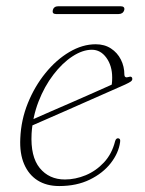

<svg xmlns="http://www.w3.org/2000/svg" viewBox="-20 -602 474 629"><path d="M71 -203.5Q71 -203.5 91 -212.5Q111 -221.5 143.2 -235.5Q175.5 -249.5 213 -265.8Q250.5 -282 286.2 -298Q322 -314 349 -326L343 -314Q345.5 -321 346.5 -328.2Q347.5 -335.5 347.5 -348Q347.5 -386.5 328.5 -412.8Q309.5 -439 281 -439Q250.5 -439 217.2 -417.2Q184 -395.5 154.8 -357.2Q125.5 -319 106.2 -269.2Q87 -219.5 83.5 -164.5Q79.5 -89 110.2 -51.5Q141 -14 192.5 -14Q227 -14 260.8 -28Q294.5 -42 320.5 -69.8Q346.5 -97.5 357 -139Q358.5 -144.5 361 -146.8Q363.5 -149 366.5 -149Q370.5 -149 372.5 -146Q374.5 -143 373.5 -136.5Q368.5 -100.5 342.8 -67.5Q317 -34.5 274 -13.5Q231 7.5 174 7.5Q132.5 7.5 103.2 -11Q74 -29.5 59 -64.5Q44 -99.5 46.5 -149Q49 -209 71.2 -264Q93.5 -319 128.8 -362.5Q164 -406 207 -431.5Q250 -457 293.5 -457Q322.5 -457 343.5 -443.2Q364.5 -429.5 376 -406.8Q387.5 -384 387.5 -357Q387.5 -352 390.8 -349.8Q394 -347.5 400 -349.5Q407 -352 410.2 -350Q413.5 -348 413.5 -343.5Q413.5 -339 408.8 -335.2Q404 -331.5 390 -325Q372.5 -317 342.5 -304Q312.5 -291 277.2 -275.2Q242 -259.5 206.2 -243.8Q170.5 -228 140.5 -215Q110.5 -202 92.5 -194Q74.5 -186 74.5 -186ZM153 -569Q154.5 -575 159 -578.2Q163.5 -581.5 170.5 -581.5H375.5Q382.5 -581.5 385.5 -578.2Q388.5 -575 387 -569Q385 -562.5 380.2 -559.2Q375.5 -556 368.5 -556H163.5Q157 -556 154.2 -559.2Q151.5 -562.5 153 -569Z"/></svg>

Font: Fraunces Thin
Style: Italic
Weight: 250
Italic angle: -16°
Version: Version 1.000;[b76b70a41]